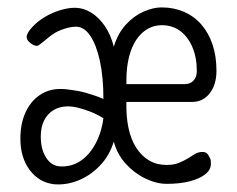

<svg xmlns="http://www.w3.org/2000/svg" viewBox="-20 -484 639 518"><path d="M181 -463Q205 -463 226 -450Q247 -437 263 -413.5Q279 -390 287 -358Q298 -394 319.5 -417.5Q341 -441 367 -452.5Q393 -464 416 -464Q449 -464 476.5 -452Q504 -440 523.5 -417.5Q543 -395 553.5 -363.5Q564 -332 564 -293Q564 -256 546 -232.5Q528 -209 498 -209H321Q320 -171 326.5 -139.5Q333 -108 347.5 -85.5Q362 -63 382.5 -51Q403 -39 429 -39Q449 -39 462.5 -44.5Q476 -50 486.5 -56.5Q497 -63 506 -68.5Q515 -74 526 -74Q534 -74 538 -70.5Q542 -67 544 -62Q548 -55 548.5 -52Q549 -49 549 -42Q549 -26 534 -14Q519 -2 492.5 5Q466 12 430 12Q402 12 372 -2.5Q342 -17 319 -42.5Q296 -68 287 -102Q275 -63 248.5 -36Q222 -9 189.5 3.5Q157 16 125 13Q85 8 60 -25.5Q35 -59 35 -110Q35 -150 48.5 -180Q62 -210 86.5 -227Q111 -244 143 -244Q153 -244 164.5 -242.5Q176 -241 188 -239Q200 -237 212 -233.5Q224 -230 236 -226Q248 -222 259 -217Q259 -276 249.5 -319.5Q240 -363 223.5 -387.5Q207 -412 185 -412Q175 -412 165 -409.5Q155 -407 145.5 -403.5Q136 -400 127 -394.5Q118 -389 111 -383Q92 -367 84.5 -362Q77 -357 63 -367Q51 -376 52 -386Q53 -396 68 -412Q82 -427 101.5 -438.5Q121 -450 142.5 -456.5Q164 -463 181 -463ZM321 -257H478Q493 -257 502 -266.5Q511 -276 511 -292Q511 -329 499 -357Q487 -385 466 -400.5Q445 -416 417 -416Q387 -416 364.5 -396Q342 -376 331 -340.5Q320 -305 321 -257ZM143 -35Q165 -34 184 -42.5Q203 -51 218.5 -68.5Q234 -86 244.5 -110.5Q255 -135 259 -165Q243 -175 225.5 -182Q208 -189 192 -193Q176 -197 163 -197Q141 -197 124.5 -187Q108 -177 99 -159Q90 -141 90 -116Q90 -81 104.5 -58.5Q119 -36 143 -35Z"/></svg>

Font: Fredoka Condensed Light
Style: Regular
Weight: 300
Width: 3
Designer: Ben Nathan
Foundry: Milena B. Brandão, Ben Nathan
Version: Version 2.001